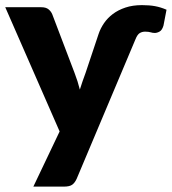

<svg xmlns="http://www.w3.org/2000/svg" viewBox="-25 -546 654 731"><path d="M267 134.5Q260 150 250 157.2Q240 164.5 218 164.5H102L202 -45.5L-5 -518.5H132Q150 -518.5 159.8 -510.5Q169.5 -502.5 174 -491.5L259 -268Q271 -237 279 -205Q284 -221 289.5 -237Q295 -253 301 -269L350.5 -417Q357.5 -438 371 -457.8Q384.5 -477.5 404.8 -492.8Q425 -508 452.5 -517.2Q480 -526.5 515.5 -526.5Q544 -526.5 565.5 -522.5Q587 -518.5 609 -509L597.5 -449Q592.5 -431.5 582.8 -426Q573 -420.5 564 -420.5Q559.5 -420.5 556 -421.2Q552.5 -422 548.5 -423Q544.5 -424 539.5 -424.8Q534.5 -425.5 527.5 -425.5Q516 -425.5 507 -420Q498 -414.5 491 -397Z"/></svg>

Font: Lato Black
Style: Regular
Weight: 900
Designer: Lukasz Dziedzic
Foundry: tyPoland Lukasz Dziedzic
Version: Version 2.007; 2014-02-27